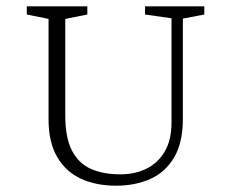

<svg xmlns="http://www.w3.org/2000/svg" viewBox="-20 -580 733 609"><path d="M348 9Q286 9 238 -12.5Q190 -34 162 -81Q134 -128 134 -202V-520L65 -534V-560H257V-534L187 -520V-214Q187 -143 208.5 -102Q230 -61 269 -44Q308 -27 362 -27Q407 -27 443.5 -44.5Q480 -62 502 -98.5Q524 -135 524 -192V-522L440 -534V-560H628V-534L560 -521V-202Q560 -128 532.5 -81Q505 -34 457 -12.5Q409 9 348 9Z"/></svg>

Font: Spectral SC ExtraLight
Style: Regular
Weight: 275
Designer: Jean-Baptiste Levee
Foundry: Production Type
Version: Version 2.001